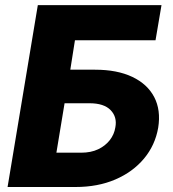

<svg xmlns="http://www.w3.org/2000/svg" viewBox="-20 -748 691 768"><path d="M10.3 0 131.3 -727.5H626L602.1 -586.9H279.8L261.2 -469.2H360.4Q448.7 -469.2 509.3 -440.4Q569.8 -411.6 596.9 -359.6Q624 -307.6 612.8 -237.3Q600.6 -167 555.9 -113.5Q511.2 -60.1 441.2 -30Q371.1 0 282.2 0ZM205.6 -137.2H304.2Q343.8 -137.2 372.6 -150.9Q401.4 -164.6 419.2 -187.5Q437 -210.4 441.4 -238.8Q449.2 -279.8 422.6 -307.4Q396 -335 337.9 -335H238.3Z"/></svg>

Font: Inter 17pt ExtraBold
Style: Italic
Weight: 800
Italic angle: -9.3988°
Version: Version 4.001;git-66647c0bb